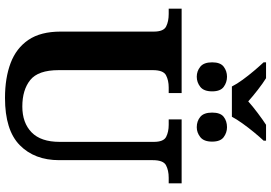

<svg xmlns="http://www.w3.org/2000/svg" viewBox="-182 -918 1110 787"><g transform="rotate(90 373.5 -525.0)"><path d="M335 -920Q325 -940 307.5 -964Q290 -988 270.5 -1011Q251 -1034 236 -1050V-1060H301Q322 -1047 349 -1026Q376 -1005 396 -987Q416 -1005 444 -1026Q472 -1047 492 -1060H557V-1050Q542 -1034 523 -1011Q504 -988 486.5 -963.5Q469 -939 459 -920ZM295 -776Q272 -776 254 -790.5Q236 -805 236 -839Q236 -873 254 -886.5Q272 -900 295 -900Q318 -900 336.5 -886.5Q355 -873 355 -839Q355 -805 336.5 -790.5Q318 -776 295 -776ZM502 -776Q477 -776 459.5 -790.5Q442 -805 442 -839Q442 -873 459.5 -886.5Q477 -900 502 -900Q524 -900 542.5 -886.5Q561 -873 561 -839Q561 -805 542.5 -790.5Q524 -776 502 -776ZM382 10Q300 10 239 -13Q178 -36 144 -86Q110 -136 110 -218V-600Q110 -640 89 -650.5Q68 -661 38 -661H16V-714H362V-661H339Q310 -661 289 -650Q268 -639 268 -596V-210Q268 -126 308.5 -93.5Q349 -61 417 -61Q484 -61 523 -99Q562 -137 562 -214V-600Q562 -640 541.5 -650.5Q521 -661 492 -661H470V-714H732V-661H709Q679 -661 658 -650Q637 -639 637 -596V-212Q637 -111 575.5 -50.5Q514 10 382 10Z"/></g></svg>

Font: Noto Serif
Style: Bold
Weight: 700
Designer: Monotype Design Team
Foundry: Monotype Imaging Inc.
Version: Version 2.014